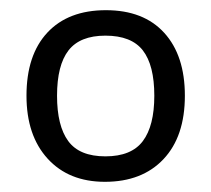

<svg xmlns="http://www.w3.org/2000/svg" viewBox="-20 -742 415 377"><path d="M343 -554Q343 -474 301 -429.5Q259 -385 186 -385Q115 -385 73.5 -430.5Q32 -476 32 -554Q32 -634 73 -678Q114 -722 188 -722Q262 -722 302.5 -677.5Q343 -633 343 -554ZM92 -554Q92 -495 114 -465Q136 -435 187 -435Q238 -435 260.5 -465Q283 -495 283 -554Q283 -614 260.5 -643Q238 -672 187 -672Q137 -672 114.5 -643Q92 -614 92 -554Z"/></svg>

Font: Stephens Clock
Style: Regular
Weight: 400
Designer: Peter Wiegel (catfonts.de) with slight modifications by DT1.org
Version: Version 0.9.1